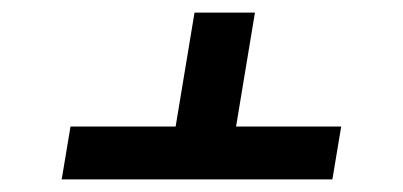

<svg xmlns="http://www.w3.org/2000/svg" viewBox="-20 -583 640 305"><path d="M78 -298 92 -382H259L289 -563H385L355 -382H522L508 -298Z"/></svg>

Font: Iosevka Aile Medium
Style: Italic
Weight: 500
Italic angle: -9°
Designer: Belleve Invis
Foundry: Belleve Invis
Version: Version 31.1.0; ttfautohint (v1.8.4)